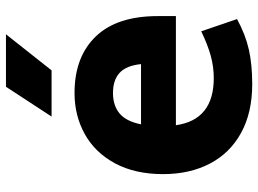

<svg xmlns="http://www.w3.org/2000/svg" viewBox="-131 -718 866 644"><g transform="rotate(-90 302.0 -396.0)"><path d="M40 0ZM362 -112Q400 -112 436.5 -122Q473 -132 519 -154L560 -34Q509 -6 458.5 5.5Q408 17 342 17Q246 17 178 -20.5Q110 -58 75 -125.5Q40 -193 40 -282Q40 -376 76 -443Q112 -510 174 -544.5Q236 -579 312 -579Q433 -579 501.5 -508Q570 -437 570 -300V-239H204Q222 -112 362 -112ZM207 -356H409Q404 -405 380 -427.5Q356 -450 312 -450Q270 -450 243.5 -428Q217 -406 207 -356ZM333 -809H509L388 -656H233Z"/></g></svg>

Font: Biryani ExtraBold
Style: Regular
Weight: 800
Designer: Dan Reynolds and Mathieu Reguer
Foundry: Dan Reynolds and Mathieu Reguer
Version: Version 1.004; ttfautohint (v1.1) -l 5 -r 5 -G 72 -x 0 -D la